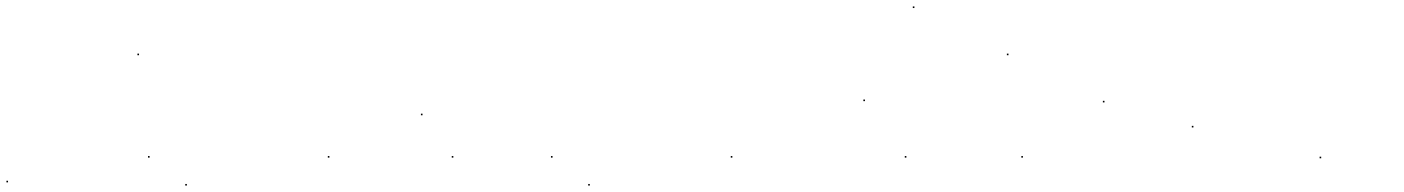

<svg xmlns="http://www.w3.org/2000/svg" viewBox="-22 -566 4373 598"><path d="M-2 2V-3H3V2ZM406 -394V-399H411V-394Z M439 -75V-80H444V-75ZM555 12V7H560V12Z M999 -75V-80H1004V-75ZM1289 -207V-212H1294V-207Z M1385 -75V-80H1390V-75Z M1694 -75V-80H1699V-75ZM1810 12V7H1815V12Z M2254 -75V-80H2259V-75ZM2667 -251V-256H2672V-251ZM2821 -541V-546H2826V-541Z M2796 -75V-80H2801V-75ZM3114 -394V-399H3119V-394Z M3159 -75V-80H3164V-75ZM3413 -247V-252H3418V-247Z M3690 -169V-174H3695V-169Z M4088 -73V-78H4093V-73Z"/></svg>

Font: FRB American Cursive Just Beginnings
Style: Italic
Weight: 400
Italic angle: -25°
Version: Version 2.0;Modular Font Editor K font №1